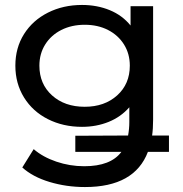

<svg xmlns="http://www.w3.org/2000/svg" viewBox="-20 -555 738 775"><path d="M662 58H577Q523 200 323 200Q248 200 180 179.5Q112 159 70 121L116 47Q153 79 207.5 97.5Q262 116 320 116Q427 116 470 58H284V-7L497 -8Q502 -35 502 -62V-122Q468 -83 418.5 -63Q369 -43 311 -43Q235 -43 173.5 -74Q112 -105 77 -161.5Q42 -218 42 -290Q42 -362 77 -417.5Q112 -473 173.5 -504Q235 -535 311 -535Q372 -535 423 -514Q474 -493 507 -452V-530H598V-72Q598 -35 594 -8H662ZM504 -290Q504 -338 480.5 -375.5Q457 -413 416 -434Q375 -455 322 -455Q269 -455 227.5 -434Q186 -413 162.5 -375.5Q139 -338 139 -290Q139 -216 190 -170Q241 -124 322 -124Q402 -124 453 -170Q504 -216 504 -290Z"/></svg>

Font: Idrija
Style: Regular
Weight: 500
Designer: Julieta Ulanovsky
Foundry: Julieta Ulanovsky
Version: Version 7.200